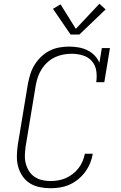

<svg xmlns="http://www.w3.org/2000/svg" viewBox="-20 -990 640 1018"><path d="M247 8Q218 8 189.5 2Q161 -4 138 -18.5Q115 -33 99.5 -56Q84 -79 76.5 -105.5Q69 -132 69.5 -161.5Q70 -191 74 -220L128 -546Q133 -572 141 -597.5Q149 -623 163.5 -646.5Q178 -670 198.5 -689.5Q219 -709 244 -721.5Q269 -734 295.5 -738.5Q322 -743 347 -743Q373 -743 397.5 -738.5Q422 -734 443.5 -723.5Q465 -713 481.5 -696Q498 -679 507 -657L520 -735H563L533 -554H490Q495 -584 490.5 -614Q486 -644 467.5 -665.5Q449 -687 420 -696Q391 -705 361 -705Q339 -705 316.5 -701Q294 -697 272.5 -687Q251 -677 233 -661Q215 -645 202 -625Q189 -605 181.5 -583.5Q174 -562 170 -540L116 -214Q113 -191 112 -168Q111 -145 116.5 -123.5Q122 -102 133.5 -83.5Q145 -65 162.5 -53Q180 -41 202 -35.5Q224 -30 247 -30Q267 -30 288 -33.5Q309 -37 328.5 -45.5Q348 -54 365.5 -67.5Q383 -81 396.5 -98.5Q410 -116 418 -135.5Q426 -155 430 -175H472Q468 -150 458 -125.5Q448 -101 432 -79Q416 -57 394.5 -39.5Q373 -22 348.5 -11Q324 0 298 4Q272 8 247 8ZM354 -807 261 -943 301 -967 382 -837 507 -970 540 -940 401 -807Z"/></svg>

Font: Iosevka Etoile XLtObl
Style: Regular
Weight: 200
Italic angle: -9°
Designer: Belleve Invis
Foundry: Belleve Invis
Version: Version 15.5.2; ttfautohint (v1.8.4)